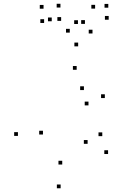

<svg xmlns="http://www.w3.org/2000/svg" viewBox="-20 -978 660 1019"><path d="M553.6 -160.6V-180.6H533.6V-160.6ZM522.8 -255.4V-275.4H502.8V-255.4ZM445 -214.7V-234.7H425V-214.7ZM310.3 -104.8V-124.8H290.3V-104.8ZM208 -264.1V-284.1H188V-264.1ZM386.9 -607.6V-627.6H366.9V-607.6ZM425.4 -500V-520H405.4V-500ZM449.6 -418.7V-438.7H429.6V-418.7ZM536.4 -457.6V-477.6H516.4V-457.6ZM394.8 -732V-752H374.8V-732ZM75.2 -256.7V-276.7H55.2V-256.7ZM301.8 21.2V1.2H281.8V21.2ZM300.8 -938V-958H280.8V-938ZM430.8 -851.2V-871.2H410.8V-851.2ZM393.7 -850.6V-870.6H373.7V-850.6ZM484.8 -932.3V-952.3H464.8V-932.3ZM554.8 -937.2V-957.2H534.8V-937.2ZM556.8 -873.3V-893.3H536.8V-873.3ZM470.9 -800.3V-820.3H450.9V-800.3ZM350.3 -804.9V-824.9H330.3V-804.9ZM254.6 -865.1V-885.1H234.6V-865.1ZM304.5 -867.2V-887.2H284.5V-867.2ZM214.1 -856.1V-876.1H194.1V-856.1ZM211.1 -931.8V-951.8H191.1V-931.8Z"/></svg>

Font: Monaspace Radon Dots Var
Style: Regular
Weight: 400
Designer: Riley Cran and the Lettermatic Team
Version: Version 1.100 (Monaspace Radon Dots)